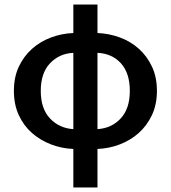

<svg xmlns="http://www.w3.org/2000/svg" viewBox="-20 -645 750 843"><path d="M159 -246Q159 -168 199.5 -125Q240 -82 302 -78V-413Q240 -410 199.5 -367Q159 -324 159 -246ZM550 -246Q550 -324 511 -367Q472 -410 408 -413V-78Q470 -82 510 -125Q550 -168 550 -246ZM302 178V9Q251 7 204 -11Q157 -29 120.5 -61Q84 -93 62.5 -139.5Q41 -186 41 -246Q41 -306 62.5 -352Q84 -398 120.5 -430.5Q157 -463 204 -480.5Q251 -498 302 -500V-625H408V-500Q459 -498 506.5 -480.5Q554 -463 590 -430.5Q626 -398 647.5 -352Q669 -306 669 -246Q669 -186 647 -139.5Q625 -93 589 -61Q553 -29 506 -11Q459 7 408 9V178Z"/></svg>

Font: Giro Semibold
Style: Regular
Weight: 600
Designer: Paul D. Hunt
Foundry: Adobe Systems Incorporated
Version: Version 1.000;PS 1.0;hotconv 1.0.88;makeotf.lib2.5.647800